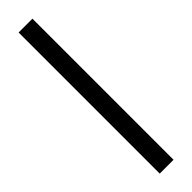

<svg xmlns="http://www.w3.org/2000/svg" viewBox="-400 -940 1151 1151"><g transform="rotate(-45 176.0 -364.0)"><path d="M234.4 -961.9V234.4H117.2V-961.9Z"/></g></svg>

Font: Inter 18pt SemiBold
Style: Regular
Weight: 600
Designer: Rasmus Andersson
Foundry: rsms
Version: Version 4.001;git-66647c0bb